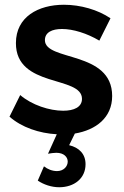

<svg xmlns="http://www.w3.org/2000/svg" viewBox="-20 -561 522 808"><path d="M452 -157C452 -349 169 -302 169 -392C169 -425 199 -439 241 -439C287 -439 346 -421 398 -390L445 -484C392 -520 319 -541 249 -541C141 -541 47 -490 47 -380C46 -190 325 -244 325 -145C325 -110 291 -95 246 -95C188 -95 114 -119 65 -161L20 -70C71 -25 145 0 219 4L182 86C193 84 207 82 217 82C249 82 265 100 265 119C265 139 248 159 220 159C200 159 180 151 165 139L139 199C164 216 197 227 229 227C292 227 340 190 340 130C340 87 313 60 271 50L295 1C384 -14 452 -66 452 -157Z"/></svg>

Font: Montserrat_SPRD_medium Medium
Style: Regular
Weight: 400
Designer: Julieta Ulanovsky edited by Nelly Hempel
Foundry: Julieta Ulanovsky
Version: Version 4.000;PS 004.000;hotconv 1.0.88;makeotf.lib2.5.64775